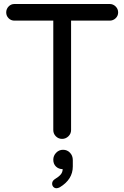

<svg xmlns="http://www.w3.org/2000/svg" viewBox="-20 -703 635 980"><path d="M252 -39.1V-597.7H53.7Q36.1 -597.7 23.9 -609.9Q11.7 -622.1 11.7 -639.6Q11.7 -657.2 23.9 -669.9Q36.1 -682.6 53.7 -682.6H540Q557.6 -682.6 570.3 -669.9Q583 -657.2 583 -639.6Q583 -622.1 570.3 -609.9Q557.6 -597.7 540 -597.7H342.8V-39.1Q342.8 -20.5 329.1 -7.3Q315.4 5.9 296.9 5.9Q278.3 5.9 265.1 -7.3Q252 -20.5 252 -39.1ZM246.1 234.4Q246.1 221.7 257.8 212.9Q280.3 199.2 290 187.5Q299.8 175.8 299.8 160.2Q279.3 160.2 265.6 147Q252 133.8 252 112.3Q252 91.8 266.6 76.7Q281.2 61.5 301.8 61.5Q323.2 61.5 337.4 76.7Q351.6 91.8 351.6 114.3V146.5Q351.6 212.9 285.2 252.9Q275.4 257.8 268.6 257.8Q258.8 257.8 252.4 251Q246.1 244.1 246.1 234.4Z"/></svg>

Font: KTXP_ComRound
Style: Medium
Weight: 500
Version: Version 1.01;May 16, 2022;FontCreator 13.0.0.2683 64-bit